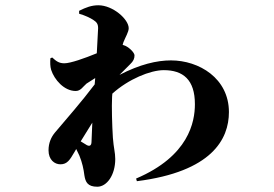

<svg xmlns="http://www.w3.org/2000/svg" viewBox="-20 -641 1040 728"><path d="M308 -324 341 -345 339 -321C290 -256 232 -190 188 -138C174 -121 164 -99 164 -71C164 -35 187 -18 209 -18C235 -18 245 -35 262 -64L269 -76L281 -51C292 -24 297 0 300 24C304 49 312 67 349 67C385 67 417 23 417 -38C417 -63 411 -79 408 -119C405 -168 403 -235 405 -274L406 -286C467 -341 550 -375 601 -375C674 -375 719 -339 719 -246C719 -179 696 -49 496 36L499 46C783 10 848 -113 848 -216C848 -344 735 -412 628 -412C575 -412 510 -397 433 -357L473 -397C486 -409 490 -419 490 -431C490 -440 474 -458 456 -467L445 -471L448 -481C456 -501 468 -520 468 -534C468 -568 408 -621 353 -621C327 -621 306 -613 280 -600V-589C304 -582 322 -573 333 -566C347 -557 352 -550 352 -534L347 -439C301 -420 247 -401 224 -401C204 -401 193 -409 178 -423L171 -420C170 -404 170 -389 174 -376C186 -339 223 -296 267 -296C286 -296 294 -312 308 -324ZM330 -176 327 -104C327 -87 318 -84 304 -94L286 -105Z"/></svg>

Font: Noto Serif CJK SC Black
Style: Regular
Weight: 900
Designer: Ryoko NISHIZUKA 西塚涼子 (kana & ideographs); Frank Grießhammer (Latin, Greek & Cyrillic); Wenlong ZHANG 张文龙 (bopomofo); San
Foundry: Adobe
Version: Version 2.001;hotconv 1.1.0;makeotfexe 2.6.0